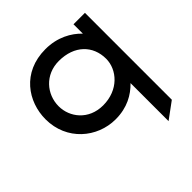

<svg xmlns="http://www.w3.org/2000/svg" viewBox="-179 -591 914 914"><g transform="rotate(-45 278.0 -133.5)"><path d="M30 -225C30 -83 143 11 266 11C345 11 399 -21 438 -61V195L521 134V-451H444V-388C406 -428 346 -462 266 -462C109 -462 30 -343 30 -225ZM118 -225C118 -306 179 -377 271 -377C376 -377 438 -313 438 -225C438 -152 375 -78 271 -78C174 -78 118 -151 118 -225Z"/></g></svg>

Font: Charger Pro
Style: BdExt
Weight: 700
Designer: Jasper
Foundry: Cannot Into Space Fonts
Version: Version 1.09